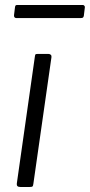

<svg xmlns="http://www.w3.org/2000/svg" viewBox="-20 -745 358 765"><path d="M113 -13Q112 -4 109.5 -2Q107 0 98 0H61Q53 0 49.5 -3.5Q46 -7 47 -14L119 -520Q120 -527 121.5 -528.5Q123 -530 129 -530H174Q179 -530 182.5 -526.5Q186 -523 185 -517ZM318 -715 314 -682Q313 -677 310.5 -675Q308 -673 301 -673H45Q40 -673 37.5 -676.5Q35 -680 36 -686L40 -718Q41 -722 42.5 -723.5Q44 -725 47 -725H311Q314 -725 316.5 -721.5Q319 -718 318 -715Z"/></svg>

Font: Libre Franklin Thin Light
Style: Italic
Weight: 300
Italic angle: -8°
Version: Version 3.000